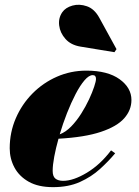

<svg xmlns="http://www.w3.org/2000/svg" viewBox="-20 -761 572 791"><path d="M311.5 -569Q272 -575.5 249.8 -600.5Q227.5 -625.5 223.8 -656Q220 -686.5 236.5 -710.5Q250 -730 278.5 -738Q307 -746 338 -735.2Q369 -724.5 389 -688L460 -558.5L451.5 -546ZM197 -57Q197 -34 208.5 -25Q220 -16 240 -16Q282 -16 337.5 -49.2Q393 -82.5 437.5 -141.5L454.5 -129.5Q427.5 -97 392 -64.8Q356.5 -32.5 309.2 -11.2Q262 10 198.5 10Q138 10 98.5 -12.2Q59 -34.5 39.5 -71Q20 -107.5 20 -150Q20 -215.5 45 -273.5Q70 -331.5 113.8 -375.8Q157.5 -420 214.5 -445Q271.5 -470 335.5 -470Q423.5 -470 472.5 -434.8Q521.5 -399.5 521.5 -349Q521.5 -307.5 491.8 -273.8Q462 -240 395.8 -217.8Q329.5 -195.5 221 -189.5Q210 -150.5 203.5 -115.8Q197 -81 197 -57ZM362 -451.5Q346.5 -451.5 328.2 -430.2Q310 -409 291.5 -373.5Q273 -338 256 -294.8Q239 -251.5 226 -207.5Q251 -217 273.5 -240.2Q296 -263.5 314.5 -292.8Q333 -322 346.8 -351.5Q360.5 -381 368 -403.8Q375.5 -426.5 375.5 -436Q375.5 -451.5 362 -451.5Z"/></svg>

Font: Bodoni* 11pt Fatface
Style: Italic
Weight: 900
Italic angle: -13°
Version: Version 2.3